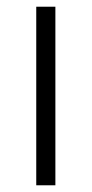

<svg xmlns="http://www.w3.org/2000/svg" viewBox="-20 -552 273 572"><path d="M145 0H88V-532H145Z"/></svg>

Font: Noto Sans Thai Looped Light
Style: Regular
Weight: 300
Designer: Sasikarn Vongin, Ben Mitchell
Foundry: The Fontpad Ltd
Version: Version 1.001; ttfautohint (v1.8.4.7-5d5b)